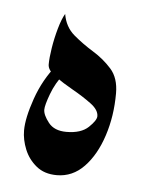

<svg xmlns="http://www.w3.org/2000/svg" viewBox="-35 -345 287 384"><g transform="rotate(5 108.0 -153.5)"><path d="M88.9 -195.3Q73.2 -175.8 64.7 -152.8Q56.2 -129.9 56.2 -121.1Q56.2 -110.4 67.9 -95.5Q79.6 -80.6 104 -80.6Q133.3 -80.6 148.2 -94.7Q163.1 -108.9 163.1 -117.2Q163.1 -129.9 147 -141.8Q130.9 -153.8 110.1 -165.5Q89.4 -177.2 73.2 -188.7Q57.1 -200.2 57.1 -211.9Q57.1 -225.1 60.3 -245.1Q63.5 -265.1 69.1 -284.9Q74.7 -304.7 81.1 -315.4Q85.4 -289.6 103.5 -274.2Q121.6 -258.8 143.1 -245.6Q164.6 -232.4 180.4 -214.6Q196.3 -196.8 196.3 -166Q196.3 -120.1 183.3 -80.6Q170.4 -41 147.2 -16.8Q124 7.3 92.3 7.3Q67.4 7.3 51.3 -5.9Q35.2 -19 27.3 -38.3Q19.5 -57.6 19.5 -76.2Q19.5 -101.1 33.4 -140.9Q47.4 -180.7 72.8 -211.4Z"/></g></svg>

Font: Lateef
Style: Regular
Weight: 400
Designer: SIL International
Foundry: SIL International
Version: Version 4.200